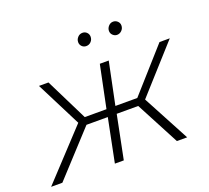

<svg xmlns="http://www.w3.org/2000/svg" viewBox="-141 -791 1013 931"><g transform="rotate(-20 365.5 -325.0)"><path d="M545 -242 674 0H621L503 -224H392L347 0H301L346 -224H236L30 0H-28L202 -247L84 -480H133L241 -262H353L398 -480H444L399 -262H512L706 -480H759ZM335 -614Q335 -628 345 -639Q355 -650 370 -650Q383 -650 392 -641Q401 -632 401 -619Q401 -604 391 -593.5Q381 -583 366 -583Q353 -583 344 -592Q335 -601 335 -614ZM494 -614Q494 -628 504 -639Q514 -650 528 -650Q541 -650 550.5 -641Q560 -632 560 -619Q560 -604 549.5 -593.5Q539 -583 525 -583Q513 -583 503.5 -592Q494 -601 494 -614Z"/></g></svg>

Font: Montserrat Ace
Style: Light Italic
Weight: 300
Italic angle: -11.3°
Designer: Julieta Ulanovsky
Foundry: Julieta Ulanovsky
Version: Version 1